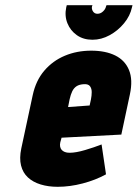

<svg xmlns="http://www.w3.org/2000/svg" viewBox="-20 -706 530 739"><path d="M490 -686H390L388 -681Q386 -671 376.5 -662Q367 -653 355 -653Q344 -653 338 -662Q332 -671 334 -681L336 -686H237L235 -678Q228 -645 239.5 -616.5Q251 -588 276 -570.5Q301 -553 336 -553Q370 -553 402 -570.5Q434 -588 457.5 -616.5Q481 -645 488 -678ZM212 -158 217 -176 447 -188 480 -343Q492 -399 476.5 -436.5Q461 -474 423.5 -492.5Q386 -511 331 -511Q276 -511 229.5 -491.5Q183 -472 150.5 -434Q118 -396 106 -340L62 -135Q54 -97 61 -69Q68 -41 87.5 -23Q107 -5 136.5 4Q166 13 202 13Q249 13 298.5 0Q348 -13 388 -35L371 -150Q343 -139 307.5 -128.5Q272 -118 248 -118Q237 -118 229.5 -121Q222 -124 217.5 -129Q213 -134 211.5 -141.5Q210 -149 212 -158ZM330 -323 325 -300 242 -294 248 -324Q252 -342 258 -354.5Q264 -367 274.5 -374Q285 -381 303 -382Q320 -383 326.5 -374Q333 -365 333 -351.5Q333 -338 330 -323Z"/></svg>

Font: Advent Pro ExtraBold
Style: Italic
Weight: 800
Italic angle: -12°
Version: Version 3.000